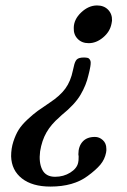

<svg xmlns="http://www.w3.org/2000/svg" viewBox="-20 -460 470 708"><path d="M268.1 140.1Q270 133.8 270 117.2Q270 115.7 269.5 113Q269 110.4 269 108.9Q269 79.6 284.7 62.3Q300.3 44.9 330.1 44.9Q346.2 44.9 359.1 56.6Q372.1 68.4 372.1 87.9Q373 92.8 371.1 103Q366.2 127.9 350.1 147.2Q334 166.5 303.2 189Q251 228 166 228Q99.1 228 60.8 198Q22.5 168 21 116.2Q21 87.4 29.3 62Q37.6 36.6 48.8 18.6Q60.1 0.5 81.3 -19.3Q102.5 -39.1 119.4 -51.3Q136.2 -63.5 164.1 -82Q201.2 -106.4 220.9 -133.3Q240.7 -160.2 249 -201.2L252 -213.9Q255.9 -233.4 263.2 -240.7Q270.5 -248 290 -248Q297.4 -248 305.2 -246.1Q311 -242.2 312 -238.8Q316.4 -233.4 313 -213.9L310.1 -199.2Q307.6 -188 306.2 -183.1Q297.9 -146 276.9 -110.4Q255.9 -74.7 208 -36.1Q206.5 -34.7 203.6 -32Q200.7 -29.3 199.2 -27.8Q168.5 -1.5 151.4 28.3Q134.3 58.1 127.9 98.1Q122.6 139.2 135.7 165.5Q148.9 191.9 183.1 191.9Q214.4 191.9 239 176.5Q263.7 161.1 268.1 140.1ZM391.1 -372.1Q385.3 -342.8 360.1 -321.8Q335 -300.8 307.1 -300.8Q281.7 -300.8 266.4 -316.7Q251 -332.5 252 -356.9Q252 -388.2 279.3 -414.1Q306.6 -439.9 337.9 -439.9Q363.3 -439.9 378.7 -424.1Q394 -408.2 393.1 -383.8Q392.6 -381.8 392.1 -377.9Q391.6 -374 391.1 -372.1Z"/></svg>

Font: Common Serif
Style: Bold Italic
Weight: 700
Italic angle: -12°
Designer: Philipp H. Poll, Khaled Hosny
Foundry: Stefan Peev, Context Ltd.
Version: Version 1.026